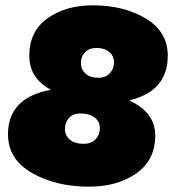

<svg xmlns="http://www.w3.org/2000/svg" viewBox="-20 -688 650 721"><path d="M314 13Q190 13 100 -38.5Q10 -90 10 -184Q10 -321 171 -351Q90 -394 90 -479Q90 -570 158 -619Q226 -668 329 -668Q445 -668 527.5 -618.5Q610 -569 610 -479Q610 -345 465 -311Q563 -266 563 -179Q563 -87 492 -37Q421 13 314 13ZM350 -396Q377 -396 392.5 -413Q408 -430 408 -454Q408 -478 390 -493Q372 -508 344 -508Q315 -508 299.5 -492Q284 -476 284 -452Q284 -427 301.5 -411.5Q319 -396 350 -396ZM294 -148Q323 -148 339 -165Q355 -182 355 -207Q355 -232 335 -247Q315 -262 283 -262Q255 -262 239.5 -245.5Q224 -229 224 -204Q224 -179 242.5 -163.5Q261 -148 294 -148Z"/></svg>

Font: Elaine Sans Black
Style: Italic
Weight: 900
Italic angle: -13°
Designer: Wei Huang
Foundry: Wei Huang
Version: Version 2.001;December 24, 2019;FontCreator 12.0.0.2547 64-b